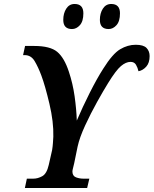

<svg xmlns="http://www.w3.org/2000/svg" viewBox="-20 -945 772 965"><path d="M105 0H418L429 -47H400Q380 -47 362.5 -53.5Q345 -60 344 -81Q344 -88 345.5 -94Q347 -100 353 -125L370 -208Q380 -254 408 -314.5Q436 -375 468 -432.5Q500 -490 523 -527Q563 -592 588 -613Q613 -634 636 -634Q655 -634 663.5 -619.5Q672 -605 676 -587Q698 -591 715 -610Q732 -629 732 -663Q732 -688 716.5 -704Q701 -720 662 -720Q622 -720 584 -697.5Q546 -675 499 -600Q467 -550 431 -478.5Q395 -407 366 -339Q364 -397 355 -461Q346 -525 326 -585Q303 -655 267.5 -684.5Q232 -714 152 -714H106L96 -668H104Q136 -668 154 -638Q172 -608 188 -565Q207 -514 228.5 -423Q250 -332 248 -258Q247 -242 246 -226Q245 -210 242 -191L225 -116Q215 -72 192.5 -59.5Q170 -47 147 -47H115ZM526 -799Q548 -799 565.5 -818.5Q583 -838 583 -878Q583 -925 539 -925Q512 -925 497 -901.5Q482 -878 482 -845Q482 -799 526 -799ZM342 -799Q364 -799 381.5 -818.5Q399 -838 399 -878Q399 -925 355 -925Q328 -925 313 -901.5Q298 -878 298 -845Q298 -799 342 -799Z"/></svg>

Font: Noto Serif SemiCondensed Semi
Style: Italic
Weight: 600
Width: 4
Italic angle: -12°
Designer: Monotype Design Team
Foundry: Monotype Imaging Inc.
Version: Version 1.901